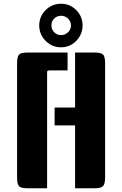

<svg xmlns="http://www.w3.org/2000/svg" viewBox="-20 -1003 651 1023"><path d="M340 -628H247Q231 -628 231 -620V0H126Q92 0 81.5 -11Q71 -22 71 -57V-666Q71 -701 81.5 -712Q92 -723 126 -723H340ZM380 -723H485Q519 -723 529.5 -712Q540 -701 540 -666V-58Q540 -23 529 -11.5Q518 0 485 0H380V-335H271V-430H380ZM189 -867.5Q189 -915 223 -949Q257 -983 305 -983Q353 -983 386.5 -949Q420 -915 420 -867.5Q420 -820 386.5 -785.5Q353 -751 305 -751Q257 -751 223 -785.5Q189 -820 189 -867.5ZM358 -867.5Q358 -889 342.5 -904Q327 -919 305.5 -919Q284 -919 269 -904.5Q254 -890 254 -868Q254 -846 269 -831Q284 -816 305.5 -816Q327 -816 342.5 -831Q358 -846 358 -867.5Z"/></svg>

Font: Keania One
Style: Regular
Weight: 400
Designer: Julia Petretta
Foundry: Julia Petretta
Version: Version 1.003